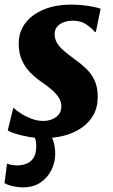

<svg xmlns="http://www.w3.org/2000/svg" viewBox="-34 -588 488 831"><path d="M381 -450H376Q366 -463.5 341.5 -481Q317 -498.5 281.5 -498.5Q260.5 -498.5 242.5 -492Q224.5 -485.5 213.5 -472.8Q202.5 -460 202.5 -440Q202.5 -420.5 212 -403.5Q221.5 -386.5 241 -369.5Q260.5 -352.5 289.5 -331.5Q317.5 -311.5 340 -289.8Q362.5 -268 375.8 -239Q389 -210 389 -169Q389 -123.5 370 -90Q351 -56.5 318.2 -34.2Q285.5 -12 243.8 -1Q202 10 156 10Q124.5 10 92 4.5Q59.5 -1 34.2 -8.8Q9 -16.5 -0.5 -24L23.5 -121H25Q35 -111 55.2 -97.8Q75.5 -84.5 101.2 -74.5Q127 -64.5 153.5 -64.5Q171.5 -64.5 189.5 -71Q207.5 -77.5 219.5 -91.5Q231.5 -105.5 231.5 -128Q231.5 -148 220.5 -165.2Q209.5 -182.5 189.8 -199.8Q170 -217 142.5 -235.5Q119.5 -251.5 97.5 -273.5Q75.5 -295.5 61.2 -326.5Q47 -357.5 47 -400.5Q47 -450 75.5 -487.8Q104 -525.5 155.2 -546.8Q206.5 -568 274.5 -568Q301.5 -568 327.8 -565Q354 -562 373.8 -557.8Q393.5 -553.5 401.5 -550ZM65 223Q45.5 223 22.5 218Q-0.5 213 -14.5 204.5L-3.5 120Q2.5 123 15 125.5Q27.5 128 39.5 128Q59.5 128 78 121.5Q96.5 115 108.8 98.8Q121 82.5 122.5 54.5Q124 25.5 118 11.2Q112 -3 109.5 -15L146 -17L178.5 -15Q188.5 -1 196.8 22.8Q205 46.5 205 79.5Q205 113.5 189 146.8Q173 180 141.8 201.5Q110.5 223 65 223Z"/></svg>

Font: Merriweather Light 18pt Black
Style: Italic
Weight: 900
Italic angle: -7.8°
Version: Version 2.101